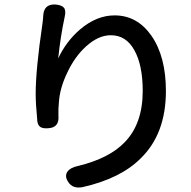

<svg xmlns="http://www.w3.org/2000/svg" viewBox="-20 -804 855 861"><path d="M286 12Q268 -14 283 -35Q296 -53 331 -60Q470 -94 539 -166Q620 -249 620 -396Q620 -511 583 -578Q546 -646 477 -646Q421 -646 366 -596Q316 -551 282 -479Q248 -409 244 -344Q241 -314 242 -286Q247 -232 197 -229Q173 -227 162 -234Q150 -241 147 -262Q147 -263 147 -266Q140 -339 140 -382Q140 -492 170 -695Q171 -702 172.5 -715.5Q174 -729 174 -735Q177 -785 226 -784Q256 -782 266.5 -769.5Q277 -757 270 -728Q251 -639 241 -542Q277 -619 339 -672Q413 -735 494 -735Q595 -735 659 -644Q724 -550 724 -396Q724 -202 609 -92Q519 -3 351 35Q306 44 286 12Z"/></svg>

Font: GenSenRounded TW M
Style: Regular
Weight: 500
Version: Version 1.501;PS 1;hotconv 16.6.51;makeotf.lib2.5.65220